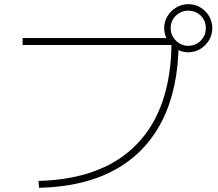

<svg xmlns="http://www.w3.org/2000/svg" viewBox="-20 -875 1040 918"><path d="M164 -10Q473 -18 635.5 -187Q798 -356 800 -671L817 -660H88V-693H808V-670H834Q833 -452 755.5 -298.5Q678 -145 530 -63.5Q382 18 167 23ZM880 -625Q849 -625 823 -641Q797 -657 781 -683Q765 -709 765 -740Q765 -772 781 -798Q797 -824 823 -839.5Q849 -855 880 -855Q912 -855 938 -839.5Q964 -824 979.5 -798Q995 -772 995 -740Q995 -709 979.5 -683Q964 -657 938 -641Q912 -625 880 -625ZM880 -656Q916 -656 940 -681Q964 -706 964 -740Q964 -776 940 -800Q916 -824 880 -824Q846 -824 821 -800Q796 -776 796 -740Q796 -706 821 -681Q846 -656 880 -656Z"/></svg>

Font: M PLUS 2 Thin ExtraLight
Style: Regular
Weight: 250
Version: Version 1.001